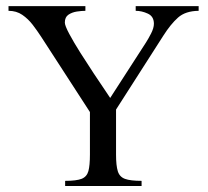

<svg xmlns="http://www.w3.org/2000/svg" viewBox="-20 -619 693 639"><path d="M641.1 -598.6V-583Q597.2 -582.5 572.5 -560.5Q547.9 -538.6 523.4 -500L366.2 -254.4V-104.5Q366.2 -67.9 372.1 -49.1Q377.9 -30.3 396 -23.7Q414.1 -17.1 451.2 -17.1V0H196.8V-17.1Q234.4 -17.1 251.7 -23.9Q269 -30.8 274.2 -49.6Q279.3 -68.4 279.3 -104.5V-246.1L116.7 -497.1Q104 -516.6 88.9 -536.4Q73.7 -556.2 54.2 -569.6Q34.7 -583 8.3 -583V-598.6H264.2V-583Q252 -583 235.8 -580.6Q219.7 -578.1 207.8 -570.1Q195.8 -562 195.8 -543.9Q195.8 -533.7 210.7 -505.9Q225.6 -478 247.8 -442.9Q270 -407.7 292.2 -374.3Q314.5 -340.8 330.1 -317.9Q345.7 -294.9 346.7 -293L465.8 -477.5Q473.1 -488.8 482.7 -507.3Q492.2 -525.9 492.2 -540Q492.2 -564.5 471.9 -573.7Q451.7 -583 431.6 -583V-598.6Z"/></svg>

Font: Rohingya Solluk
Style: Regular
Weight: 400
Designer: SIL International
Foundry: SIL International
Version: Version 1.001